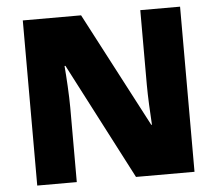

<svg xmlns="http://www.w3.org/2000/svg" viewBox="-51 -771 936 827"><g transform="rotate(-5 417.0 -357.0)"><path d="M757 0V-714H585V-391C585 -342 589 -264 592 -218H589L329 -714H77V0H248V-322C248 -375 243 -457 239 -503H243L504 0Z"/></g></svg>

Font: Noto Sans Kannada Black
Style: Regular
Weight: 900
Designer: Jelle Bosma - Monotype Design Team
Foundry: Monotype Imaging Inc.
Version: Version 2.005